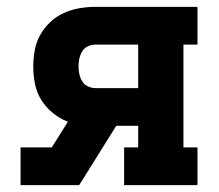

<svg xmlns="http://www.w3.org/2000/svg" viewBox="-20 -540 640 560"><path d="M40 0V-110H131L178 -185Q154 -194 134 -210.5Q114 -227 100.5 -248.5Q87 -270 82 -295.5Q77 -321 77 -346Q77 -370 81.5 -394Q86 -418 97.5 -438.5Q109 -459 126.5 -475.5Q144 -492 166 -502Q188 -512 211.5 -516Q235 -520 259 -520H556V-410H515V-110H556V0H342V-110H383V-173H319L211 0ZM259 -283H383V-410H259Q247 -410 236.5 -405Q226 -400 220 -390.5Q214 -381 211.5 -369.5Q209 -358 209 -346Q209 -335 211.5 -323.5Q214 -312 220 -302.5Q226 -293 236.5 -288Q247 -283 259 -283Z"/></svg>

Font: Iosevka HT Extrabold Extended
Style: Regular
Weight: 800
Width: 7
Monospace: yes
Designer: Belleve Invis
Foundry: Belleve Invis
Version: Version 32.3.0; ttfautohint (v1.8.4)